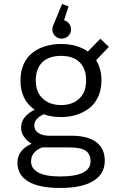

<svg xmlns="http://www.w3.org/2000/svg" viewBox="-20 -730 610 952"><path d="M332 -584Q332 -565 318.5 -551.8Q305 -538.5 285.5 -538.5Q266.5 -538.5 253 -551.8Q239.5 -565 239.5 -584Q239.5 -596.5 245 -606.5L288 -710.5L320 -698L297.5 -629.5Q312.5 -625.5 322.2 -613Q332 -600.5 332 -584ZM283 -149.5Q235.5 -149.5 196.5 -163.5Q150 -141.5 150 -108Q150 -83.5 171.2 -70.2Q192.5 -57 222.5 -57H336Q414.5 -57 457 -25.5Q499.5 6 499.5 66.5Q499.5 132.5 443 167.2Q386.5 202 278.5 202Q172.5 202 119.5 169.5Q66.5 137 66.5 77.5Q66.5 13.5 137 -17.5Q113.5 -31 99 -51.8Q84.5 -72.5 84.5 -96.5Q84.5 -127.5 103.8 -150Q123 -172.5 152 -186Q81.5 -234 81.5 -331Q81.5 -377 97.5 -412.2Q113.5 -447.5 141.8 -469Q170 -490.5 205.8 -501.2Q241.5 -512 283 -512Q362.5 -512 415.5 -474.5L477.5 -538L520 -497.5L456.5 -431.5Q483 -390 483 -331Q483 -285 466.2 -249.2Q449.5 -213.5 421 -192.2Q392.5 -171 357.5 -160.2Q322.5 -149.5 283 -149.5ZM283 -209Q339 -209 373 -241Q407 -273 407 -331Q407 -389.5 374.8 -421.2Q342.5 -453 283 -453Q222.5 -453 190 -421.5Q157.5 -390 157.5 -331Q157.5 -273 192 -241Q226.5 -209 283 -209ZM134 70.5Q134 105.5 169.5 125.2Q205 145 278.5 145Q429 145 429 69.5Q429 35 405.8 18Q382.5 1 324.5 1H197Q192.5 1 190 0.5Q134 22 134 70.5Z"/></svg>

Font: League Mono Narrow Light
Style: Regular
Weight: 300
Width: 3
Designer: Tyler Finck
Foundry: The League of Moveable Type / Tyler Finck
Version: Version 2.210